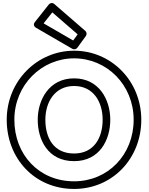

<svg xmlns="http://www.w3.org/2000/svg" viewBox="-20 -1197 973 1257"><path d="M322.4 -1116 488.3 -972.1 459 -931.9 265.5 -1044.1ZM335.4 -1170.9C323.5 -1181.2 307.5 -1177.8 299.4 -1167.5L208.4 -1052.5C194.1 -1034.5 206.9 -1020.3 215.5 -1015.4L453.5 -877.4C463.6 -871.5 478.5 -873.7 486.2 -884.3L542.2 -961.3C549.5 -971.4 548.2 -986.4 538.4 -994.9ZM74 -413C74 -640.6 252.1 -815 465 -815C679.9 -815 855 -640.7 855 -413C855 -184.8 687.7 -10 465 -10C235.3 -10 74 -184.5 74 -413ZM24 -413C24 -159.5 206.7 40 465 40C716.3 40 905 -159.2 905 -413C905 -667.3 708.1 -865 465 -865C223.9 -865 24 -667.4 24 -413ZM227 -413C227 -283.4 292.5 -142 465 -142C633.6 -142 702 -283.2 702 -413C702 -543.3 629.5 -684 465 -684C301.6 -684 227 -543.6 227 -413ZM277 -413C277 -528.4 338.4 -634 465 -634C592.5 -634 652 -528.7 652 -413C652 -296.8 596.4 -192 465 -192C329.5 -192 277 -296.6 277 -413Z"/></svg>

Font: Hussar Ekologiczny
Style: Regular
Weight: 400
Foundry: Cannot Into Space Fonts
Version: Version 0.97